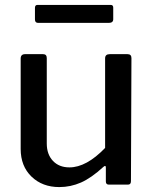

<svg xmlns="http://www.w3.org/2000/svg" viewBox="-20 -750 623 780"><path d="M407 -149V-513Q407 -530 426 -530H498Q514 -530 514 -514L512 -14Q512 0 500 0H422Q410 0 410 -13V-69Q410 -81 400 -72Q351 -27 309 -8.5Q267 10 221 10Q152 10 108 -32.5Q64 -75 64 -145V-512Q64 -530 82 -530H155Q170 -530 170 -514V-167Q170 -123 195 -96.5Q220 -70 262 -70Q331 -70 407 -149ZM440 -672Q440 -657 422 -657H135Q122 -657 122 -671V-718Q122 -730 132 -730H430Q440 -730 440 -719Z"/></svg>

Font: Libre Franklin Medium
Style: Regular
Weight: 500
Designer: Pablo Impallari, Rodrigo Fuenzalida
Foundry: Impallari Type
Version: Version 1.002; ttfautohint (v1.5)